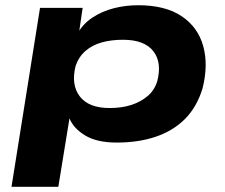

<svg xmlns="http://www.w3.org/2000/svg" viewBox="-20 -534 859 734"><path d="M24 180 133 -504H296L281 -402H274Q296 -442 333 -466.5Q370 -491 415 -502.5Q460 -514 508 -514Q612 -514 674.5 -472Q737 -430 757 -357.5Q777 -285 754 -195Q732 -124 687 -79Q642 -34 576 -11.5Q510 11 426 11Q350 11 305 -16.5Q260 -44 245 -83L246 -84L203 180ZM399 -121Q445 -121 481 -132.5Q517 -144 543.5 -166Q570 -188 581 -223Q600 -295 566 -338.5Q532 -382 450 -382Q406 -382 369.5 -372Q333 -362 307 -339.5Q281 -317 269 -282Q251 -210 285 -165.5Q319 -121 399 -121Z"/></svg>

Font: Nunito Sans 7pt Expanded ExtraBold
Style: Italic
Weight: 800
Width: 7
Italic angle: -9°
Designer: Vernon Adams
Foundry: Vernon Adams
Version: Version 3.101;gftools[0.9.27]